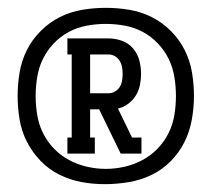

<svg xmlns="http://www.w3.org/2000/svg" viewBox="-20 -920 540 490"><path d="M152 -528V-569H163V-781H152V-822H257Q274 -822 291 -816Q308 -810 319.5 -796.5Q331 -783 335.5 -766Q340 -749 340 -731Q340 -717 337 -702.5Q334 -688 326.5 -676Q319 -664 307 -655Q295 -646 281 -643L317 -569H341V-528H288L233 -641H210V-569H222V-528ZM210 -682H257Q266 -682 273.5 -686.5Q281 -691 285.5 -698Q290 -705 291.5 -714Q293 -723 293 -731Q293 -740 291.5 -748.5Q290 -757 285.5 -764.5Q281 -772 273.5 -776.5Q266 -781 257 -781H210ZM247 -450Q217 -450 187.5 -455.5Q158 -461 131 -474.5Q104 -488 83 -510Q62 -532 48.5 -558.5Q35 -585 30 -615Q25 -645 25 -675Q25 -705 30 -735Q35 -765 48.5 -792Q62 -819 84 -841Q106 -863 133 -876.5Q160 -890 190 -895Q220 -900 250 -900Q280 -900 310 -895Q340 -890 367 -876.5Q394 -863 416 -841Q438 -819 451.5 -792Q465 -765 470 -735Q475 -705 475 -675Q475 -645 469.5 -614.5Q464 -584 450.5 -557Q437 -530 415 -508Q393 -486 365.5 -473Q338 -460 307.5 -455Q277 -450 247 -450ZM250 -489Q274 -489 298 -494.5Q322 -500 343.5 -511.5Q365 -523 382 -540.5Q399 -558 410 -580Q421 -602 425 -626.5Q429 -651 429 -675Q429 -699 425 -723.5Q421 -748 410.5 -769.5Q400 -791 383 -809Q366 -827 344.5 -838.5Q323 -850 298.5 -854.5Q274 -859 250 -859Q226 -859 201.5 -854.5Q177 -850 155.5 -838.5Q134 -827 117 -809Q100 -791 89.5 -769.5Q79 -748 75 -723.5Q71 -699 71 -675Q71 -651 75 -626.5Q79 -602 90 -580Q101 -558 118 -540.5Q135 -523 156.5 -511.5Q178 -500 202 -494.5Q226 -489 250 -489Z"/></svg>

Font: Iosevka Slab Medium
Style: Regular
Weight: 500
Monospace: yes
Designer: Belleve Invis
Foundry: Belleve Invis
Version: Version 11.1.1; ttfautohint (v1.8.3)